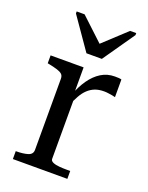

<svg xmlns="http://www.w3.org/2000/svg" viewBox="-141 -818 689 891"><g transform="rotate(20 204.0 -372.5)"><path d="M189 -578H265L374 -735V-745H344L221 -631H241L119 -745H80V-735ZM383 -519V-432Q377 -434 367.5 -435.5Q358 -437 347.5 -438.5Q337 -440 327 -440Q301 -440 282 -432.5Q263 -425 247.5 -410.5Q232 -396 219.5 -373.5Q207 -351 194 -320L189 -372Q206 -418 229.5 -451.5Q253 -485 283 -503.5Q313 -522 350 -522Q361 -522 369.5 -521.5Q378 -521 383 -519ZM36 0V-39H37Q72 -39 95 -46Q118 -53 118 -75V-426Q118 -441 110 -448.5Q102 -456 86 -461Q70 -466 46 -471L36 -473V-512H199V-369L207 -378V-63Q207 -53 219.5 -47.5Q232 -42 251 -40.5Q270 -39 287 -39H305V0Z"/></g></svg>

Font: Roboto Serif 72pt
Style: Regular
Weight: 400
Designer: Greg Gazdowicz
Foundry: Commercial Type
Version: Version 1.008